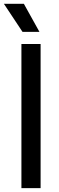

<svg xmlns="http://www.w3.org/2000/svg" viewBox="-36 -966 302 986"><path d="M74 0V-740H172.5V0ZM79.5 -802.5 -16 -946.5H86.5L166.5 -802.5Z"/></svg>

Font: Encode Sans Semi Condensed Medium
Style: Regular
Weight: 500
Width: 4
Designer: Multiple Designers
Foundry: Impallari Type
Version: Version 3.000; ttfautohint (v1.8.3) -l 8 -r 50 -G 200 -x 14 